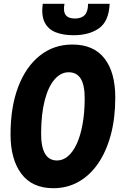

<svg xmlns="http://www.w3.org/2000/svg" viewBox="-20 -976 640 1011"><path d="M261 15Q149.5 15 92.5 -61Q35.5 -137 35.5 -268.5Q35.5 -413 76 -519Q116.5 -625 189.8 -683.2Q263 -741.5 361 -741.5Q473 -741.5 530 -668.5Q587 -595.5 587 -462.5Q587 -354 563.5 -266.2Q540 -178.5 496.8 -115.5Q453.5 -52.5 393.8 -18.8Q334 15 261 15ZM280.5 -131Q311.5 -131 338 -153.5Q364.5 -176 384 -218.2Q403.5 -260.5 414.5 -320.5Q425.5 -380.5 426 -455Q426.5 -526.5 405.5 -561Q384.5 -595.5 341.5 -595.5Q299.5 -595.5 266.8 -557.2Q234 -519 215.5 -447.5Q197 -376 196.5 -275.5Q196 -203 217 -167Q238 -131 280.5 -131ZM367 -790.5Q312 -790.5 272.8 -806.2Q233.5 -822 215.2 -858.2Q197 -894.5 205 -956H319.5Q312 -916 325.8 -897.2Q339.5 -878.5 374.5 -878.5Q409 -878.5 426.5 -897.2Q444 -916 443.5 -956H557.5Q553 -863.5 501.2 -827Q449.5 -790.5 367 -790.5Z"/></svg>

Font: Spline Sans Mono
Style: Italic
Weight: 400
Italic angle: -4°
Monospace: yes
Designer: Eben Sorkin, Mirko Velimirovic
Foundry: Sorkin Type
Version: Version 1.004